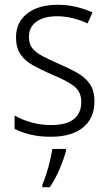

<svg xmlns="http://www.w3.org/2000/svg" viewBox="-20 -562 456 803"><path d="M375 -138Q375 -68 327.5 -29Q280 10 192 10Q144 10 106 0.5Q68 -9 41 -23V-79Q72 -61 111.5 -50Q151 -39 193 -39Q259 -39 289.5 -64.5Q320 -90 320 -136Q320 -179 288.5 -202.5Q257 -226 195 -251Q152 -270 118.5 -288.5Q85 -307 66 -334.5Q47 -362 47 -406Q47 -469 94 -505.5Q141 -542 221 -542Q263 -542 299.5 -533Q336 -524 367 -510L346 -464Q319 -477 286 -485.5Q253 -494 219 -494Q164 -494 132.5 -471.5Q101 -449 101 -408Q101 -378 115.5 -360Q130 -342 157.5 -327.5Q185 -313 226 -295Q268 -277 302 -258Q336 -239 355.5 -211Q375 -183 375 -138ZM256 69Q247 103 229 145.5Q211 188 188 221H157V211Q164 195 173 167.5Q182 140 189 111Q196 82 199 61H256Z"/></svg>

Font: Noto Sans Lao UI SemCond Light
Style: Regular
Weight: 300
Width: 4
Designer: Monotype Design Team
Foundry: Monotype Imaging Inc.
Version: Version 2.000; ttfautohint (v1.8.4.7-5d5b)